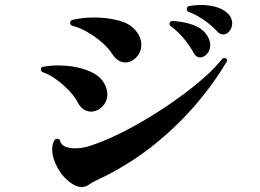

<svg xmlns="http://www.w3.org/2000/svg" viewBox="-20 -766 1040 769"><path d="M337 -27Q324 -17 307 -17Q288 -17 269 -30Q232 -54 210.5 -94Q189 -134 189 -168Q189 -189 198 -204Q203 -211 210 -210Q218 -210 221 -202Q224 -186 240.5 -179Q257 -172 279 -172Q310 -172 338 -181Q391 -198 451 -227Q511 -256 572.5 -293Q634 -330 691 -371Q748 -412 794.5 -452.5Q841 -493 870 -530Q877 -537 884 -532Q892 -529 888 -519Q838 -434 766 -349.5Q694 -265 603 -191Q512 -117 404 -62Q380 -50 364.5 -43Q349 -36 337 -27ZM430 -549Q415 -573 388 -596.5Q361 -620 329.5 -638Q298 -656 269 -663Q261 -666 261 -674Q261 -683 269 -686Q289 -691 311.5 -693.5Q334 -696 358 -696Q408 -696 454.5 -684Q501 -672 523 -644Q535 -630 540.5 -615.5Q546 -601 546 -587Q546 -558 526.5 -537Q507 -516 482 -516Q452 -516 430 -549ZM291 -356Q281 -377 258 -401.5Q235 -426 206.5 -447Q178 -468 151 -477Q143 -481 144 -489Q144 -497 153 -499Q167 -501 182 -502.5Q197 -504 213 -504Q250 -504 287 -496.5Q324 -489 353.5 -473.5Q383 -458 397 -433Q410 -411 410 -389Q410 -359 389.5 -339Q369 -319 344 -319Q329 -319 315 -328Q301 -337 291 -356ZM757 -552Q741 -581 718 -609.5Q695 -638 663 -662Q659 -665 659 -670Q659 -676 663.5 -679.5Q668 -683 672 -682Q719 -679 755.5 -665.5Q792 -652 810 -623Q822 -604 822 -586Q822 -564 809 -550Q796 -536 782 -536Q766 -536 757 -552ZM851 -639Q829 -663 799.5 -684Q770 -705 735 -719Q728 -723 728 -729Q728 -740 738 -742Q750 -744 762 -745Q774 -746 786 -746Q815 -746 842 -739Q869 -732 888 -716Q900 -706 905 -695Q910 -684 910 -673Q910 -655 899 -641.5Q888 -628 874 -628Q861 -628 851 -639Z"/></svg>

Font: Zen Antique Soft
Style: Regular
Weight: 400
Designer: Yoshimichi Ohira
Foundry: Positype
Version: Version 1.001